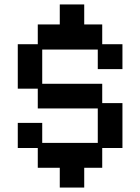

<svg xmlns="http://www.w3.org/2000/svg" viewBox="-20 -743 632 864"><path d="M249 101V12H150V-77H60V-190H170V-100H420V-255H150V-344H60V-544H150V-633H249V-723H359V-633H440V-544H531V-432H420V-520H170V-366H440V-279H531V-77H440V12H359V101Z"/></svg>

Font: Pixelify Sans Medium
Style: Regular
Weight: 500
Designer: Stefie Justprince
Foundry: Typecalism Foundryline
Version: Version 1.000;February 13, 2025;FontCreator 15.0.0.3015 64-b